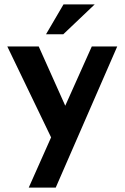

<svg xmlns="http://www.w3.org/2000/svg" viewBox="-20 -641 563 868"><path d="M110 207 211 -20 13 -431H155L275 -163L395 -431H510L232 207ZM408 -621 266 -486H188L267 -621Z"/></svg>

Font: Reem Kufi SemiBold
Style: Regular
Weight: 600
Designer: Khaled Hosny
Version: Version 1.001